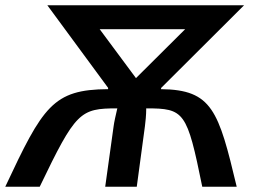

<svg xmlns="http://www.w3.org/2000/svg" viewBox="-71 -710 965 730"><path d="M-51 0H80C217 -285 233 -298 375 -298C369 -272 363 -246 361 -230L329 0H449L480 -230C482 -246 485 -272 485 -298C630 -298 640 -286 698 0H829C760 -289 736 -369 541 -371L542 -376L857 -690H109L340 -376V-371C130 -370 92 -305 -51 0ZM446 -413 308 -599H633Z"/></svg>

Font: Exo 2 Semi Bold
Style: Italic
Weight: 600
Italic angle: -8°
Designer: Natanael Gama
Version: Version 1.001;PS 001.001;hotconv 1.0.88;makeotf.lib2.5.64775